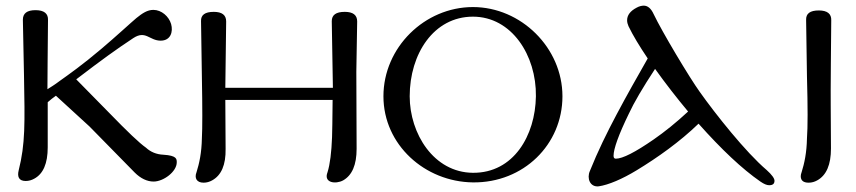

<svg xmlns="http://www.w3.org/2000/svg" viewBox="-20 -640 3033 680"><path d="M606 -65C606 -77 606 -89 559 -92C534 -93 513 -102 497 -117C474 -133 431 -174 367 -240L250 -359C343 -430 390 -464 452 -505C496 -534 509 -496 549 -496C584 -496 594 -527 586 -555C578 -582 552 -605 523 -605C502 -605 484 -593 463 -576C445 -561 390 -510 339 -467C273 -411 222 -375 191 -353C174 -340 159 -331 148 -324C148 -369 149 -451 150 -569C151 -592 136 -604 106 -604C76 -604 61 -593 61 -570L65 -372C68 -203 70 -131 46 -36C41 -15 46 1 71 1C82 1 92 -2 101 -7C133 -24 149 -61 149 -118V-278C158 -286 168 -294 178 -301L297 -192L457 -29C478 -8 501 3 524 3C559 3 606 -32 606 -65Z M1245 -564C1245 -587 1230 -598 1201 -598C1170 -598 1155 -587 1155 -565L1159 -329H778L781 -564C781 -587 766 -598 737 -598C706 -598 691 -587 692 -565L695 -367C697 -258 697 -185 695 -150C694 -99 686 -62 676 -30C668 -10 676 7 701 7C712 7 722 4 731 -1C764 -19 780 -56 779 -113L778 -286H1158C1157 -214 1157 -170 1156 -154C1154 -101 1149 -59 1140 -30C1125 8 1169 13 1195 -1C1227 -19 1243 -56 1243 -113L1242 -386L1245 -564Z M1972 -299C1972 -471 1825 -615 1655 -615C1484 -615 1338 -472 1338 -299C1338 -127 1485 4 1655 6C1834 8 1972 -128 1972 -299ZM1878 -299C1876 -160 1799 -27 1655 -28C1516 -29 1431 -167 1431 -299C1431 -449 1516 -581 1655 -581C1792 -581 1880 -444 1878 -299Z M2704 16C2717 16 2723 11 2723 0C2723 -8 2714 -21 2695 -38C2621 -101 2514 -236 2458 -315C2422 -365 2325 -527 2295 -590C2286 -610 2274 -620 2260 -620C2253 -620 2244 -618 2235 -613C2212 -601 2201 -586 2201 -568C2201 -561 2203 -554 2206 -547C2222 -514 2245 -476 2274 -433C2237 -368 2200 -303 2164 -235C2130 -171 2097 -104 2069 -34C2058 -9 2069 23 2100 20C2135 15 2184 -6 2235 -37C2309 -82 2388 -138 2454 -202C2535 -111 2608 -42 2673 3C2686 12 2696 16 2704 16ZM2417 -245C2375 -206 2334 -173 2295 -146C2230 -101 2185 -78 2161 -78C2156 -78 2153 -81 2153 -88C2153 -113 2171 -163 2207 -237C2225 -276 2256 -329 2300 -396C2338 -343 2377 -293 2417 -245Z M2924 -568C2925 -591 2910 -603 2880 -603C2849 -603 2834 -592 2835 -569L2838 -369C2841 -259 2841 -191 2838 -150C2837 -99 2829 -62 2819 -30C2817 -25 2816 -20 2816 -16C2816 -1 2825 7 2844 7C2855 7 2865 4 2874 -1C2907 -19 2923 -57 2923 -114C2922 -245 2922 -314 2922 -321C2922 -366 2923 -449 2924 -568Z"/></svg>

Font: GFS Ignacio
Style: Regular
Weight: 400
Designer: George D. Matthiopoulos
Foundry: George D. Matthiopoulos
Version: Version 1.000